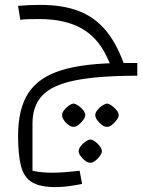

<svg xmlns="http://www.w3.org/2000/svg" viewBox="-20 -498 582 786"><path d="M208 268Q144 268 111 248Q78 228 66 182Q54 136 54 57Q54 -52 96 -117Q138 -182 233 -211Q328 -240 486 -240L542 -188Q382 -188 288 -169Q194 -150 153.5 -107.5Q113 -65 113 8V201Q131 205 150.5 207Q170 209 193 209Q216 209 243.5 207Q271 205 306 201L316 255Q286 261 259 264.5Q232 268 208 268ZM542 -188Q486 -188 460.5 -204Q435 -220 418 -264Q381 -344 313.5 -382Q246 -420 140 -420Q116 -420 96.5 -419.5Q77 -419 63 -417L54 -474Q76 -476 99 -477Q122 -478 144 -478Q235 -478 299.5 -454Q364 -430 409.5 -377.5Q455 -325 486 -240H542ZM350 168Q341 169 330 161Q319 153 310.5 141.5Q302 130 302 121Q302 112 310 101Q318 90 329.5 82Q341 74 350 73Q359 74 370 82Q381 90 389 101Q397 112 397 121Q397 129 389 140.5Q381 152 369.5 160.5Q358 169 350 168ZM281 21Q273 22 261.5 14Q250 6 242 -5.5Q234 -17 234 -27Q234 -36 242 -46.5Q250 -57 261 -65Q272 -73 281 -74Q290 -73 301.5 -65Q313 -57 321 -46.5Q329 -36 329 -27Q329 -18 320.5 -6.5Q312 5 301 13.5Q290 22 281 21ZM418 21Q409 22 398 14Q387 6 378.5 -5.5Q370 -17 370 -27Q370 -36 378 -46.5Q386 -57 397.5 -65Q409 -73 418 -74Q427 -73 438 -65Q449 -57 457.5 -46.5Q466 -36 466 -27Q466 -18 457.5 -6.5Q449 5 438 13.5Q427 22 418 21Z"/></svg>

Font: Changa ExtraLight
Style: Regular
Weight: 250
Designer: Eduardo Rodriguez Tunni
Foundry: Eduardo Rodriguez Tunni
Version: Version 3.002; ttfautohint (v1.8.2)